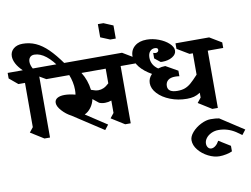

<svg xmlns="http://www.w3.org/2000/svg" viewBox="-210 -1378 2817 2153"><g transform="rotate(-10 1198.0 -301.0)"><path d="M592 -776 537 -727Q401 -936 270 -936Q238 -936 220.5 -916.5Q203 -897 203 -865Q203 -828 227 -786H283V-719L286 -716H283V10H220L70 -84L113 -138V-642H38L-59 -723V-786H113Q66 -831 42.5 -875.5Q19 -920 19 -960Q19 -1013 58 -1046Q97 -1079 162 -1079Q241 -1079 310.5 -1048Q380 -1017 447.5 -951Q515 -885 592 -776Z M1378 -642H1202V10H1139L989 -84L1032 -138V-279Q996 -266 959 -266Q920 -266 892 -279L826 -332Q815 -279 783.5 -237Q752 -195 711 -177L950 -20L907 35L564 -189Q504 -220 458.5 -270.5Q413 -321 413 -361Q413 -396 443 -414Q473 -432 526 -432Q579 -432 648 -414Q652 -437 652 -469Q652 -512 642.5 -557.5Q633 -603 617 -642H356L217 -723V-786H1243L1378 -705ZM756 -642Q814 -550 828 -437Q878 -418 910 -418Q941 -418 970 -431Q999 -444 1032 -475V-642Z M1202 -955H1139L1032 -999V-1149H1095L1202 -1104Z M2194 -642V10H2131L1981 -84L2024 -138V-193Q1987 -169 1952 -160Q1917 -151 1872 -151Q1771 -151 1683 -185.5Q1595 -220 1542.5 -276.5Q1490 -333 1490 -395Q1490 -451 1533 -494Q1448 -542 1400 -601Q1352 -660 1352 -727Q1352 -797 1403 -840Q1454 -883 1540 -883Q1608 -883 1676.5 -857Q1745 -831 1789 -790Q1833 -749 1833 -708Q1833 -665 1786 -636.5Q1739 -608 1670 -608Q1658 -608 1652 -609L1587 -661V-724Q1603 -718 1615 -718Q1630 -718 1639.5 -726.5Q1649 -735 1649 -748Q1649 -773 1613 -773Q1578 -773 1557 -747.5Q1536 -722 1536 -678Q1536 -594 1612 -542Q1653 -555 1695 -555L1831 -478V-415Q1807 -419 1783 -419Q1729 -419 1701 -395.5Q1673 -372 1673 -330Q1673 -257 1783 -257Q1833 -257 1868.5 -270.5Q1904 -284 1937.5 -312.5Q1971 -341 2024 -399V-642H1987L1852 -723V-786H2235L2370 -705V-642Z M2188 128 2455 302 2412 357 2350 313Q2260 255 2158 255Q2113 255 2075 273Q2037 291 2015 320Q1993 349 1993 382Q1993 408 2007 426.5Q2021 445 2045 445Q2068 445 2092 426Q2116 407 2134 373L2265 454V517Q2238 530 2197 538.5Q2156 547 2119 547Q2058 547 1992.5 514Q1927 481 1883.5 427.5Q1840 374 1840 316Q1840 272 1880.5 226Q1921 180 1980.5 150Q2040 120 2092 120Q2151 120 2188 128Z"/></g></svg>

Font: InknutAntiqua
Style: Bold
Weight: 700
Designer: Claus Eggers Srensen
Foundry: Claus Eggers Srensen
Version: Version 1.000; ttfautohint (v1.2) -l 7 -r 28 -G 50 -x 13 -D 